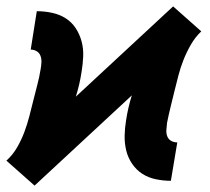

<svg xmlns="http://www.w3.org/2000/svg" viewBox="-37 -565 657 600"><path d="M71 15 27 -24 -17 -63Q3 -81 16.5 -104.5Q30 -128 39 -152Q48 -176 54.5 -201Q61 -226 67 -250.5Q73 -275 79.5 -299.5Q86 -324 90 -349Q92 -360 92.5 -370.5Q93 -381 89.5 -390.5Q86 -400 77.5 -405Q69 -410 59 -410L78 -530Q102 -530 125.5 -525Q149 -520 168 -508Q187 -496 199.5 -477Q212 -458 218 -435.5Q224 -413 223 -389Q222 -365 218 -341Q215 -321 210.5 -301.5Q206 -282 200 -263L504 -545L548 -506L592 -467Q573 -449 559.5 -425.5Q546 -402 536.5 -378Q527 -354 520.5 -329Q514 -304 508 -279.5Q502 -255 496 -230.5Q490 -206 485 -181Q484 -170 483 -159.5Q482 -149 485.5 -139.5Q489 -130 497.5 -125Q506 -120 517 -120L497 0Q473 0 449.5 -5Q426 -10 407.5 -22Q389 -34 376 -53Q363 -72 357.5 -94.5Q352 -117 352.5 -141Q353 -165 357 -189Q360 -209 364.5 -228.5Q369 -248 375 -267Z"/></svg>

Font: Iosevka Curly Slab HvExObl
Style: Regular
Weight: 900
Width: 7
Italic angle: -9°
Monospace: yes
Designer: Belleve Invis
Foundry: Belleve Invis
Version: Version 11.1.0; ttfautohint (v1.8.3)